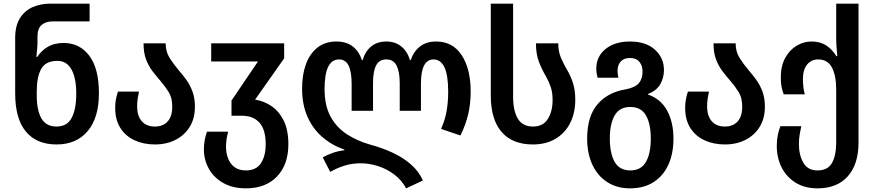

<svg xmlns="http://www.w3.org/2000/svg" viewBox="-20 -780 4778 1050"><path d="M289 10Q180 10 121.5 -60.5Q63 -131 63 -269V-573Q63 -639 89 -680.5Q115 -722 158.5 -741Q202 -760 254 -760H470V-663H269Q230 -663 207.5 -643.5Q185 -624 185 -580V-550Q185 -534 183 -511.5Q181 -489 179 -469H184Q207 -504 242 -524.5Q277 -545 328 -545Q416 -545 468.5 -475Q521 -405 521 -270Q521 -136 459.5 -63Q398 10 289 10ZM289 -88Q347 -88 372 -135.5Q397 -183 397 -268Q397 -353 371 -400Q345 -447 294 -447Q230 -447 205.5 -403.5Q181 -360 181 -280V-257Q181 -177 206.5 -132.5Q232 -88 289 -88Z M827 10Q765 10 715.5 -13Q666 -36 638 -80.5Q610 -125 610 -189Q610 -216 614 -237Q618 -258 625 -279H740Q736 -260 733 -240.5Q730 -221 730 -198Q730 -146 755.5 -117Q781 -88 827 -88Q872 -88 897 -116Q922 -144 922 -197Q922 -245 902.5 -276.5Q883 -308 857 -338Q836 -362 814.5 -390Q793 -418 779 -454.5Q765 -491 765 -543H886Q886 -497 908 -462.5Q930 -428 958 -395Q980 -370 1000 -342Q1020 -314 1033 -278.5Q1046 -243 1046 -197Q1046 -133 1018 -87Q990 -41 940.5 -15.5Q891 10 827 10Z M1325 250Q1252 250 1200.5 220.5Q1149 191 1122 142.5Q1095 94 1095 37Q1095 8 1100 -16.5Q1105 -41 1112 -60H1228Q1223 -44 1219.5 -21.5Q1216 1 1216 25Q1216 56 1227 85.5Q1238 115 1262 133.5Q1286 152 1325 152Q1381 152 1407 112.5Q1433 73 1433 9Q1433 -71 1399 -109Q1365 -147 1304 -147H1246V-230L1391 -444H1135V-543H1534V-461L1375 -235Q1422 -228 1463.5 -200.5Q1505 -173 1531 -121.5Q1557 -70 1557 9Q1557 120 1495 185Q1433 250 1325 250Z M2201 250Q2176 204 2135 173.5Q2094 143 2046.5 128Q1999 113 1953 113Q1904 113 1862 126.5Q1820 140 1786 160L1745 81Q1768 67 1800 56Q1832 45 1863 42V38Q1796 15 1743.5 -30Q1691 -75 1661.5 -141.5Q1632 -208 1632 -296Q1632 -372 1653.5 -430Q1675 -488 1717 -520.5Q1759 -553 1820 -553Q1874 -553 1909 -526Q1944 -499 1959 -451H1963Q1977 -499 2010 -526Q2043 -553 2093 -553Q2141 -553 2174.5 -526Q2208 -499 2222 -451H2226Q2242 -499 2277 -526Q2312 -553 2365 -553Q2456 -553 2505 -478Q2554 -403 2554 -279Q2554 -213 2540.5 -155.5Q2527 -98 2498 -39L2392 -75Q2414 -124 2422.5 -173.5Q2431 -223 2431 -277Q2431 -369 2410.5 -412Q2390 -455 2351 -455Q2282 -455 2282 -322V-174H2166V-326Q2166 -387 2149 -421Q2132 -455 2093 -455Q2054 -455 2037 -422.5Q2020 -390 2020 -326V-174H1903V-322Q1903 -387 1886.5 -421Q1870 -455 1834 -455Q1755 -455 1755 -293Q1755 -202 1788 -142Q1821 -82 1877.5 -45.5Q1934 -9 2005 11Q2068 28 2125 54Q2182 80 2226 118Q2270 156 2293 207Z M2894 10Q2782 10 2723 -58.5Q2664 -127 2664 -258V-760H2786V-252Q2786 -174 2812 -131Q2838 -88 2895 -88Q2950 -88 2976 -129.5Q3002 -171 3002 -233Q3002 -274 2992 -303.5Q2982 -333 2967 -360Q2945 -397 2928 -439.5Q2911 -482 2911 -543H3033Q3033 -499 3047.5 -464.5Q3062 -430 3083 -395Q3102 -362 3114 -324Q3126 -286 3126 -234Q3126 -162 3098 -107Q3070 -52 3018 -21Q2966 10 2894 10Z M3425 250Q3354 250 3301 216Q3248 182 3219.5 120.5Q3191 59 3191 -22Q3191 -143 3247 -209Q3303 -275 3400 -291Q3453 -301 3473.5 -325Q3494 -349 3494 -389Q3494 -421 3476.5 -442Q3459 -463 3425 -463Q3392 -463 3374.5 -443.5Q3357 -424 3357 -391Q3357 -382 3358.5 -373Q3360 -364 3362 -355H3248Q3241 -381 3241 -405Q3241 -471 3291.5 -512Q3342 -553 3425 -553Q3513 -553 3562 -508Q3611 -463 3611 -397Q3611 -356 3591.5 -320.5Q3572 -285 3524 -266V-263Q3595 -238 3629 -174Q3663 -110 3663 -22Q3663 59 3635.5 120Q3608 181 3555 215.5Q3502 250 3425 250ZM3427 152Q3486 152 3512.5 105.5Q3539 59 3539 -22Q3539 -103 3512.5 -149Q3486 -195 3427 -195Q3368 -195 3341.5 -149Q3315 -103 3315 -22Q3315 59 3341.5 105.5Q3368 152 3427 152Z M3944 10Q3882 10 3832.5 -13Q3783 -36 3755 -80.5Q3727 -125 3727 -189Q3727 -216 3731 -237Q3735 -258 3742 -279H3857Q3853 -260 3850 -240.5Q3847 -221 3847 -198Q3847 -146 3872.5 -117Q3898 -88 3944 -88Q3989 -88 4014 -116Q4039 -144 4039 -197Q4039 -245 4019.5 -276.5Q4000 -308 3974 -338Q3953 -362 3931.5 -390Q3910 -418 3896 -454.5Q3882 -491 3882 -543H4003Q4003 -497 4025 -462.5Q4047 -428 4075 -395Q4097 -370 4117 -342Q4137 -314 4150 -278.5Q4163 -243 4163 -197Q4163 -133 4135 -87Q4107 -41 4057.5 -15.5Q4008 10 3944 10Z M4451 250Q4381 250 4331 219Q4281 188 4254.5 135.5Q4228 83 4228 18Q4228 -14 4233.5 -41Q4239 -68 4248 -90H4362Q4358 -72 4353.5 -46Q4349 -20 4349 8Q4349 67 4373 109.5Q4397 152 4451 152Q4507 152 4530 111Q4553 70 4553 -3V-287Q4553 -367 4529.5 -411Q4506 -455 4454 -455Q4417 -455 4394 -427Q4371 -399 4371 -347Q4371 -304 4381 -264H4266Q4258 -285 4254 -306Q4250 -327 4250 -357Q4250 -420 4274.5 -464Q4299 -508 4337.5 -530.5Q4376 -553 4418 -553Q4466 -553 4499 -531Q4532 -509 4554 -473H4559Q4557 -493 4555 -520Q4553 -547 4553 -567V-760H4675V0Q4675 118 4616.5 184Q4558 250 4451 250Z"/></svg>

Font: Noto Sans Georgian SemiCondensed SemiBold
Style: Regular
Weight: 600
Width: 4
Designer: Monotype Design Team, Akaki Razmadze
Foundry: Google LLC
Version: Version 2.005; ttfautohint (v1.8.4.7-5d5b)